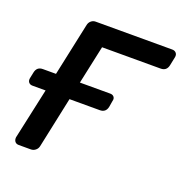

<svg xmlns="http://www.w3.org/2000/svg" viewBox="-101 -611 674 702"><g transform="rotate(20 235.5 -260.0)"><path d="M45 0Q35 0 30 -6.5Q25 -13 26 -23L69 -221H18Q8 -221 3 -227.5Q-2 -234 0 -244L5 -268Q10 -291 33 -291H84L128 -497Q130 -507 137.5 -513.5Q145 -520 155 -520H453Q463 -520 468.5 -513.5Q474 -507 472 -497L465 -463Q460 -440 437 -440H209L177 -291H295Q305 -291 310 -284.5Q315 -278 312 -268L308 -244Q303 -221 280 -221H162L120 -23Q118 -13 110 -6.5Q102 0 92 0Z"/></g></svg>

Font: Lubike
Style: Italic
Weight: 400
Italic angle: -12°
Foundry: Honoka55
Version: Version 1.000;July 22, 2022;FontCreator 14.0.0.2862 64-bit